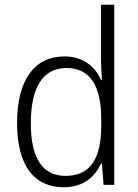

<svg xmlns="http://www.w3.org/2000/svg" viewBox="-20 -831 582 810"><path d="M249 -41C333 -41 381 -86 406 -141H410L417 -51H462V-811H406V-586C406 -559 408 -524 410 -494H406C382 -549 331 -593 252 -593C126 -593 52 -495 52 -312C52 -135 122 -41 249 -41ZM257 -89C157 -89 110 -167 110 -311C110 -462 161 -544 260 -544C362 -544 407 -467 407 -327V-299C407 -164 362 -89 257 -89Z"/></svg>

Font: Noto Sans Tamil UI SemiCondensed Light
Style: Regular
Weight: 300
Width: 4
Designer: Jelle Bosma - Monotype Design Team
Foundry: Monotype Imaging Inc.
Version: Version 2.004